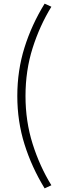

<svg xmlns="http://www.w3.org/2000/svg" viewBox="-20 -767 347 1054"><path d="M75 -240Q75 -380 114.5 -506Q154 -632 225 -747L262 -730Q198 -626 159 -503Q120 -380 120 -240ZM225 267Q154 151 114.5 25Q75 -101 75 -240H120Q120 -101 159 22.5Q198 146 262 250Z"/></svg>

Font: Brygada 1918 Medium
Style: Regular
Weight: 500
Designer: Mateusz Machalski | Borys Kosmynka | Przemek Hoffer
Foundry: NIEPODLEGLA 2018
Version: Version 3.006